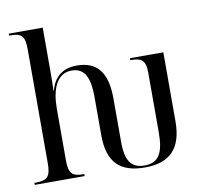

<svg xmlns="http://www.w3.org/2000/svg" viewBox="-84 -851 1011 951"><g transform="rotate(-10 422.0 -375.0)"><path d="M570 10C699 10 758 -56 758 -190V-536H590V-526H593C642 -526 667 -516 667 -451V-149C667 -45 640 0 570 0C504 0 475 -38 475 -136V-354C475 -487 424 -546 324 -546C268 -546 213 -524 191 -443H189C191 -475 191 -511 191 -543V-760H20V-750H28C84 -750 99 -732 99 -667V-95C99 -28 83 -10 24 -10H17V0H268V-10H263C206 -10 190 -28 190 -94V-352C190 -449 219 -526 295 -526C361 -526 384 -472 384 -379V-185C384 -48 445 10 570 10Z"/></g></svg>

Font: Noto Serif Display SemiCondensed
Style: Regular
Weight: 400
Width: 4
Designer: Monotype Design Team
Foundry: Monotype Imaging Inc.
Version: Version 2.009